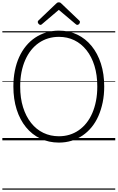

<svg xmlns="http://www.w3.org/2000/svg" viewBox="-20 -1196 1002 1636"><path d="M482 19Q396 19 324.5 -15Q253 -49 201.5 -112Q150 -175 122 -263Q94 -351 94 -459Q94 -530 106.5 -593Q119 -656 143 -709Q167 -762 201.5 -804Q236 -846 279.5 -875Q323 -904 374 -919.5Q425 -935 482 -935Q568 -935 638.5 -901Q709 -867 760.5 -804Q812 -741 840 -653.5Q868 -566 868 -459Q868 -387 855 -324Q842 -261 818.5 -207.5Q795 -154 760.5 -112Q726 -70 683 -41Q640 -12 589.5 3.5Q539 19 482 19ZM482 -35Q530 -35 572.5 -48Q615 -61 651.5 -86.5Q688 -112 717 -148.5Q746 -185 766.5 -232.5Q787 -280 798 -336.5Q809 -393 809 -459Q809 -557 785 -635Q761 -713 717 -768.5Q673 -824 613.5 -853Q554 -882 482 -882Q434 -882 391 -869Q348 -856 311 -830.5Q274 -805 245 -768.5Q216 -732 195 -684.5Q174 -637 163 -580.5Q152 -524 152 -459Q152 -360 176.5 -282Q201 -204 245 -148.5Q289 -93 349.5 -64Q410 -35 482 -35ZM324 -984Q317 -984 309.5 -992Q302 -1000 302 -1008Q302 -1011 302.5 -1014Q303 -1017 307 -1021L456 -1163Q462 -1169 467 -1172.5Q472 -1176 481 -1176Q490 -1176 495.5 -1172.5Q501 -1169 506 -1163L656 -1020Q660 -1017 660.5 -1013.5Q661 -1010 661 -1007Q661 -999 654 -991.5Q647 -984 639 -984Q634 -984 630.5 -986.5Q627 -989 622 -993L481 -1112L341 -993Q337 -989 333 -986.5Q329 -984 324 -984ZM0 410H962V420H0ZM0 -20H962V0H0ZM0 -505H962V-500H0ZM0 -930H962V-920H0Z"/></svg>

Font: Playwrite DE Grund Guides
Style: Regular
Weight: 400
Designer: Veronika Burian, José Scaglione
Foundry: TypeTogether
Version: Version 1.003